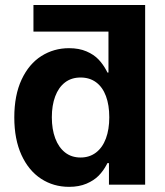

<svg xmlns="http://www.w3.org/2000/svg" viewBox="-20 -727 651 756"><path d="M465.9 -707.2V-602.5H111.7V-707.2ZM409 0V-84.6H402.8Q401.4 -81.5 400 -78.9Q386.9 -54.1 368.4 -35.2Q349.9 -16.4 320.5 -3.8Q291.1 8.7 252 8.7Q190.5 8.7 141.7 -23.2Q92.8 -55.1 64.5 -116.8Q36.3 -178.6 36.3 -264.6Q36.3 -352.2 65.1 -413.8Q94 -475.4 142.9 -506.3Q191.8 -537.3 251.8 -537.3Q291.1 -537.3 320.5 -524.7Q349.9 -512 367.9 -492.9Q386 -473.9 399 -449.3Q400.2 -447.2 401 -445.4Q401.8 -443.6 402.8 -441.4H407.1V-707.2H551.5V0ZM297.3 -421.8Q261 -421.8 235.8 -402.3Q210.5 -382.8 197.3 -347.4Q184.1 -312.1 184.1 -265.2Q184.1 -218 197.5 -182.4Q210.8 -146.8 236.1 -126.8Q261.3 -106.8 297.3 -106.8Q332.5 -106.8 358.1 -126.4Q383.7 -145.9 397 -181.7Q410.3 -217.6 410.3 -265.2Q410.3 -313.1 397.2 -348.5Q384 -384 358.5 -402.9Q333 -421.8 297.3 -421.8Z"/></svg>

Font: Pretendard Variable
Style: Regular
Weight: 400
Designer: Base glyphs from Inter by Rasmus Andersson; Hangul glyphs from Noto Sans CJK(Source Han Sans) by Jang Soo-young and Kang
Foundry: Kil Hyung-jin
Version: Version 1.100;FEAKit 1.0